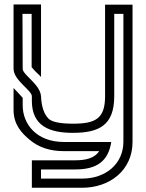

<svg xmlns="http://www.w3.org/2000/svg" viewBox="-20 -688 665 874"><path d="M312.5 -125C255.2 -125 217.7 -132.3 202.1 -146.9C181.2 -166.7 168.8 -201 166.7 -250C162.4 -305.5 83.3 -346.6 83.3 -375L82.3 -625H124V-382.3C143.2 -358.2 159.3 -347.3 166.7 -337.5V-667.7H41.7V-375C41.7 -322.1 125 -276.8 125 -250V-229.2C125 -112.5 208 -83.3 311.5 -83.3C429.9 -83.3 500 -116.7 500 -250V-625H541.7V-42.7C541.7 57.9 461 125 354.2 125H166.7V83.3H322.9C420.1 83.3 472.8 46.4 486.5 -41.7H270.8C145 -41.7 83.3 -124.4 83.3 -208.3V-242.7C78.7 -248.5 44.3 -284.9 41.7 -287.5V-187.5C41.7 -120.6 79.2 -81.6 114.6 -52.1C155.2 -17.7 206.3 0 270.8 0H431.3C411 32.4 369.4 41.7 322.9 41.7H125V166.7H354.2C479.3 166.7 583.3 87.3 583.3 -41.7V-666.7H458.3V-250C458.3 -147.5 414.3 -125 312.5 -125Z"/></svg>

Font: Sportrop
Style: Regular
Weight: 500
Version: Version 0.9